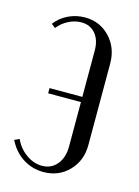

<svg xmlns="http://www.w3.org/2000/svg" viewBox="-86 -553 441 610"><g transform="rotate(15 134.5 -247.5)"><path d="M232.9 -380.9V-112.8Q232.9 -61.5 199.7 -27.3Q166.5 6.8 116.2 6.8Q79.6 6.8 48.8 -12.9Q18.1 -32.7 1 -67.9L17.1 -75.2Q29.8 -46.9 54.7 -29.1Q79.6 -11.2 106.9 -11.2Q137.7 -11.2 156.2 -33.7Q174.8 -56.2 174.8 -92.8V-238.8H66.9V-255.9H174.8V-408.2Q174.8 -442.9 157.5 -463.4Q140.1 -483.9 110.8 -483.9Q89.8 -483.9 69.1 -473.4Q48.3 -462.9 34.2 -444.8L21 -455.1Q38.1 -477.5 63.7 -489.7Q89.4 -502 118.2 -502Q167.5 -502 200.2 -467.3Q232.9 -432.6 232.9 -380.9Z"/></g></svg>

Font: Moniqa Narrow Heading
Style: Regular
Weight: 400
Width: 4
Designer: Rajesh Rajput
Foundry: Rajesh Rajput
Version: Version 1.000